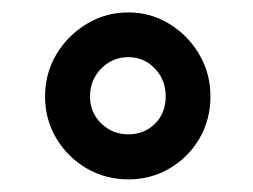

<svg xmlns="http://www.w3.org/2000/svg" viewBox="-20 -741 404 306"><path d="M184.6 -455.1Q147.9 -455.1 117.7 -472.9Q87.4 -490.7 69.6 -520.8Q51.8 -550.8 51.8 -587.4Q51.8 -624 69.8 -654.3Q87.9 -684.6 118.2 -702.9Q148.4 -721.2 184.6 -721.2Q220.2 -721.2 250 -702.9Q279.8 -684.6 297.6 -654.3Q315.4 -624 315.4 -587.4Q315.4 -550.3 297.9 -520.3Q280.3 -490.2 250.5 -472.7Q220.7 -455.1 184.6 -455.1ZM184.6 -526.9Q210 -526.9 227.1 -543.9Q244.1 -561 244.1 -587.4Q244.1 -613.8 226.8 -631.8Q209.5 -649.9 184.6 -649.9Q159.2 -649.9 141.4 -631.8Q123.5 -613.8 123.5 -587.4Q123.5 -561.5 141.4 -544.2Q159.2 -526.9 184.6 -526.9Z"/></svg>

Font: Roboto Slab
Style: Bold
Weight: 700
Designer: Google
Version: Version 2.000; ttfautohint (v1.8.1.43-b0c9)